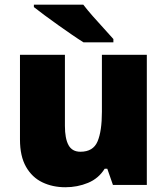

<svg xmlns="http://www.w3.org/2000/svg" viewBox="-20 -786 710 816"><path d="M604 -553.2V0H460L436 -68.8H424.8Q398.9 -27.3 354 -8.8Q309.1 9.8 257.8 9.8Q203.6 9.8 159.9 -11.2Q116.2 -32.2 90.6 -77.1Q64.9 -122.1 64.9 -192.9V-553.2H255.9V-251Q255.9 -197.3 271.2 -169.2Q286.6 -141.1 321.8 -141.1Q376 -141.1 394.5 -184.8Q413.1 -228.5 413.1 -311V-553.2ZM334 -766.1Q351.1 -743.7 374.8 -716.8Q398.4 -689.9 422.1 -664.3Q445.8 -638.7 461.9 -620.1V-606H335Q314.5 -618.7 286.1 -638.2Q257.8 -657.7 227.1 -679.4Q196.3 -701.2 169.2 -721.4Q142.1 -741.7 124 -755.9V-766.1Z"/></svg>

Font: Open Sans ExtraBold
Style: Regular
Weight: 800
Designer: Monotype Design Team
Foundry: Monotype Imaging Inc.
Version: Version 3.003; ttfautohint (v1.8.4)